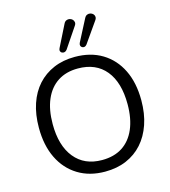

<svg xmlns="http://www.w3.org/2000/svg" viewBox="-135 -1052 1037 1169"><g transform="rotate(-15 383.5 -468.0)"><path d="M383 9Q285 9 212.5 -35.5Q140 -80 100.5 -161Q61 -242 61 -353Q61 -437 83.5 -503.5Q106 -570 148 -616.5Q190 -663 249.5 -688.5Q309 -714 383 -714Q483 -714 555.5 -670Q628 -626 667.5 -545.5Q707 -465 707 -354Q707 -270 684 -203Q661 -136 619 -89Q577 -42 517.5 -16.5Q458 9 383 9ZM383 -64Q459 -64 511.5 -98Q564 -132 592 -197Q620 -262 620 -353Q620 -490 558.5 -565.5Q497 -641 383 -641Q309 -641 256.5 -607Q204 -573 176 -508.5Q148 -444 148 -353Q148 -217 210 -140.5Q272 -64 383 -64ZM347 -769Q340 -760 331.5 -758Q323 -756 315.5 -759.5Q308 -763 305.5 -771Q303 -779 308 -789L376 -925Q382 -938 392.5 -942.5Q403 -947 413.5 -944.5Q424 -942 431 -935Q438 -928 439.5 -917.5Q441 -907 432 -895ZM472 -768Q465 -759 457 -757.5Q449 -756 442 -760Q435 -764 433 -772Q431 -780 436 -790L506 -925Q513 -939 523.5 -943Q534 -947 544 -944.5Q554 -942 561 -935Q568 -928 569 -917.5Q570 -907 561 -895Z"/></g></svg>

Font: Nunito ExtraLight
Style: Regular
Weight: 400
Version: Version 3.602